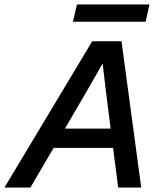

<svg xmlns="http://www.w3.org/2000/svg" viewBox="-61 -846 732 866"><path d="M286 -826H613L596 -748H268ZM355 -660H487L576 0H472L449 -179H181L76 0H-41ZM232 -266H438L414 -457L402 -560L345 -460Z"/></svg>

Font: Elaine Sans Medium
Style: Italic
Weight: 500
Italic angle: -13°
Designer: Wei Huang
Foundry: Wei Huang
Version: Version 2.001;December 24, 2019;FontCreator 12.0.0.2547 64-b